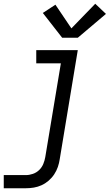

<svg xmlns="http://www.w3.org/2000/svg" viewBox="-32 -787 584 1022"><path d="M-12 215V145H106Q124 145 143 138.5Q162 132 176.5 118Q191 104 198.5 85.5Q206 67 209 49L292 -450H161V-520H382L286 60Q283 81 276 101.5Q269 122 256.5 141Q244 160 226.5 175Q209 190 189 199Q169 208 148 211.5Q127 215 106 215ZM299 -586 196 -718 263 -762 348 -636 475 -767 532 -713 382 -586Z"/></svg>

Font: Iosevka SS04
Style: Italic
Weight: 400
Italic angle: -9°
Monospace: yes
Designer: Belleve Invis
Foundry: Belleve Invis
Version: Version 19.0.0; ttfautohint (v1.8.4)